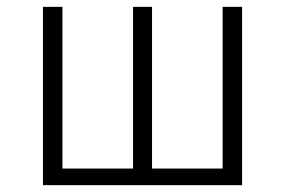

<svg xmlns="http://www.w3.org/2000/svg" viewBox="-20 -543 836 563"><path d="M689.9 0H106V-522.9H163.1V-48.8H370.1V-522.9H425.8V-48.8H632.8V-522.9H689.9Z"/></svg>

Font: FiraSans-Light
Style: Regular
Weight: 300
Designer: Carrois Corporate & Edenspiekermann AG
Foundry: Carrois Corporate GbR & Edenspiekermann AG
Version: Version 3.106;PS 003.106;hotconv 1.0.70;makeotf.lib2.5.58329